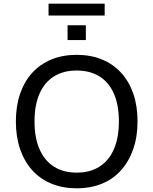

<svg xmlns="http://www.w3.org/2000/svg" viewBox="-20 -1011 831 1040"><path d="M395 9Q320 9 259 -16Q198 -41 155 -88.5Q112 -136 89 -203Q66 -270 66 -353Q66 -437 89 -503.5Q112 -570 155 -617Q198 -664 259 -689Q320 -714 395 -714Q471 -714 532 -689Q593 -664 636 -617Q679 -570 702 -503.5Q725 -437 725 -354Q725 -270 701.5 -203Q678 -136 635.5 -88.5Q593 -41 532 -16Q471 9 395 9ZM395 -76Q468 -76 519 -108.5Q570 -141 597 -203Q624 -265 624 -353Q624 -442 597 -503.5Q570 -565 519 -597Q468 -629 395 -629Q323 -629 272 -597Q221 -565 194 -503.5Q167 -442 167 -353Q167 -265 194 -203Q221 -141 272 -108.5Q323 -76 395 -76ZM243 -927V-991H547V-927ZM346 -794V-874H445V-794Z"/></svg>

Font: Nunito Sans 10pt Medium
Style: Regular
Weight: 500
Designer: Vernon Adams
Foundry: Vernon Adams
Version: Version 3.101;gftools[0.9.27]